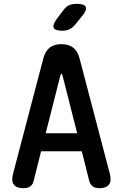

<svg xmlns="http://www.w3.org/2000/svg" viewBox="-20 -970 640 1000"><path d="M218 -276H382L305 -579Q303 -586 300 -586Q297 -586 295 -579ZM445 -27 406 -182H194L155 -27Q150 -8 137.5 1Q125 10 101 10Q66 10 52 -8.5Q38 -27 48 -65L206 -667Q216 -704 239 -722Q262 -740 300 -740Q338 -740 361 -722Q384 -704 394 -667L552 -65Q562 -27 547.5 -8.5Q533 10 499 10Q475 10 462.5 0.5Q450 -9 445 -27ZM306 -810Q267 -810 260 -825Q253 -840 276 -872L311 -918Q324 -936 340.5 -943Q357 -950 379 -950Q419 -950 426.5 -934.5Q434 -919 409 -888L370 -840Q357 -825 341.5 -817.5Q326 -810 306 -810Z"/></svg>

Font: Maple Mono NL SemiBold
Style: Regular
Weight: 600
Monospace: yes
Designer: subframe7536
Version: Version 7.000